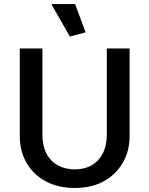

<svg xmlns="http://www.w3.org/2000/svg" viewBox="-20 -920 739 951"><path d="M190 -680H78V-245Q78 -172 111 -114Q144 -56 205.5 -22.5Q267 11 350 11Q434 11 494.5 -22.5Q555 -56 588.5 -114.5Q622 -173 622 -245V-680H509V-254Q509 -199 489 -160Q469 -121 433.5 -101Q398 -81 350 -81Q304 -81 267.5 -100.5Q231 -120 210.5 -159Q190 -198 190 -254ZM326 -739 404 -760 352 -900H234Z"/></svg>

Font: Catamaran Thin SemiBold
Style: Regular
Weight: 600
Version: Version 2.000